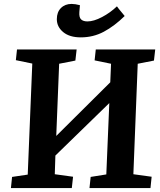

<svg xmlns="http://www.w3.org/2000/svg" viewBox="-20 -950 809 970"><path d="M609.9 -869.1Q570.8 -916 570.8 -918Q537.1 -885.7 495.4 -863.8Q453.6 -841.8 421.9 -841.8Q400.4 -841.8 389.6 -852.1Q378.9 -862.3 380.9 -889.2L383.8 -923.8Q359.4 -930.2 341.8 -930.2Q308.6 -930.2 287.8 -909.4Q267.1 -888.7 267.1 -853Q267.1 -814.5 299.3 -787.8Q331.5 -761.2 388.2 -761.2Q451.2 -761.2 504.6 -789.8Q558.1 -818.4 609.9 -869.1ZM532.2 -429.2 259.8 -164.1 256.8 -69.8 349.1 -57.1 342.8 0H35.2L41 -56.2L120.1 -67.9L143.1 -628.9L60.1 -646L65.9 -700.2H367.2L360.8 -644L278.8 -627.9L264.2 -263.2L537.1 -534.2L541 -627.9L458 -645L463.9 -700.2H764.2L757.8 -644L675.8 -627.9L653.8 -69.8L746.1 -57.1L740.2 0H432.1L438 -56.2L517.1 -68.8Z"/></svg>

Font: Literata Book
Style: Bold Italic
Weight: 700
Italic angle: -3°
Designer: Latin by Veronika Burian and Jose Scaglione. Greek by Irene Vlachou. Cyrillic by Vera Evstafieva
Foundry: TypeTogether
Version: Version 1.003;PS 001.003;hotconv 1.0.88;makeotf.lib2.5.64775